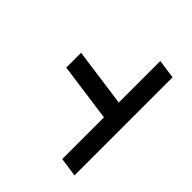

<svg xmlns="http://www.w3.org/2000/svg" viewBox="-45 -739 742 742"><g transform="rotate(-45 326.0 -368.5)"><path d="M597 -288 586 -210H50L61 -288H289L322 -527H403L370 -288Z"/></g></svg>

Font: FiraGO
Style: Italic
Weight: 400
Italic angle: -8°
Designer: bBox Type GmbH
Foundry: bBox Type GmbH
Version: Version 1.001